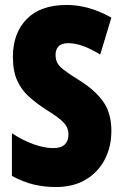

<svg xmlns="http://www.w3.org/2000/svg" viewBox="-20 -744 494 774"><path d="M429 -217Q429 -151 401.5 -99.5Q374 -48 324 -19Q274 10 205 10Q159 10 116.5 0Q74 -10 28 -35V-207Q70 -179 114 -163Q158 -147 195 -147Q227 -147 241.5 -162Q256 -177 256 -200Q256 -216 250.5 -229.5Q245 -243 226.5 -259.5Q208 -276 169 -300Q127 -327 96.5 -354.5Q66 -382 49 -420Q32 -458 32 -515Q32 -610 87.5 -667Q143 -724 249 -724Q338 -724 429 -673L384 -524Q310 -570 256 -570Q228 -570 216 -557Q204 -544 204 -524Q204 -505 210.5 -491.5Q217 -478 237 -462.5Q257 -447 297 -422Q362 -382 395.5 -335Q429 -288 429 -217Z"/></svg>

Font: Noto Sans Sinhala UI ExtraCondensed Black
Style: Regular
Weight: 900
Width: 2
Designer: Jelle Bosma - Monotype Design Team
Foundry: Monotype Imaging Inc.
Version: Version 2.006; ttfautohint (v1.8.4.7-5d5b)